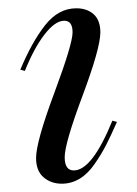

<svg xmlns="http://www.w3.org/2000/svg" viewBox="-20 -433 330 463"><path d="M129 10Q103 10 85 -5.5Q67 -21 67 -52Q67 -91 111 -209Q155 -327 155 -355Q155 -383 135 -383Q113 -383 87.5 -350Q62 -317 40 -262L29 -265Q57 -332 89 -372.5Q121 -413 164 -413Q190 -413 206 -398.5Q222 -384 222 -355Q222 -317 179 -202Q136 -87 136 -54Q136 -22 158 -22Q202 -22 251 -142L262 -139Q247 -105 236 -83.5Q225 -62 208.5 -38Q192 -14 172 -2Q152 10 129 10Z"/></svg>

Font: HK Venetian
Style: Italic
Weight: 400
Italic angle: -12°
Version: Version 1.000;PS 001.000;hotconv 1.0.88;makeotf.lib2.5.64775